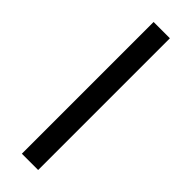

<svg xmlns="http://www.w3.org/2000/svg" viewBox="-246 -731 742 742"><g transform="rotate(45 124.5 -360.0)"><path d="M80 0V-720H169V0Z"/></g></svg>

Font: Cns Manrope Med
Style: Regular
Weight: 500
Designer: Mikhail Sharanda
Foundry: Mikhail Sharanda
Version: Version 4.504